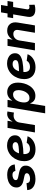

<svg xmlns="http://www.w3.org/2000/svg" viewBox="1433 -2149 920 3826"><g transform="rotate(-90 1893.0 -236.0)"><path d="M239.3 10.7Q139.6 10.7 81.1 -31.7Q22.5 -74.2 18.6 -146.5Q18.1 -151.9 18.1 -153.8L155.3 -168Q159.2 -129.9 180.4 -113.3Q201.7 -96.7 246.1 -96.7Q286.1 -96.7 318.8 -113Q351.6 -129.4 354.5 -159.2Q356 -177.7 342.5 -190.2Q329.1 -202.6 296.4 -210L205.6 -229.5Q134.3 -244.6 100.1 -282.7Q65.9 -320.8 70.3 -377.4Q73.7 -434.1 108.4 -473.1Q143.1 -512.2 198.5 -532.5Q253.9 -552.7 319.3 -552.7Q415.5 -552.7 468 -514.2Q520.5 -475.6 527.3 -413.1Q528.8 -408.2 529.3 -402.3L398.9 -389.2Q395 -417 376.7 -432.4Q358.4 -447.8 319.8 -447.8Q284.2 -447.8 252 -431.6Q219.7 -415.5 216.8 -385.3Q214.8 -366.7 227.3 -354.5Q239.7 -342.3 274.4 -334.5L369.1 -314.9Q514.2 -284.7 505.4 -173.8Q501.5 -115.7 463.9 -74.5Q426.3 -33.2 366.9 -11.2Q307.6 10.7 239.3 10.7Z M829.1 11.7Q719.7 11.7 657 -47.1Q594.2 -106 594.2 -210.9Q594.2 -279.8 616.9 -341.8Q639.6 -403.8 681.6 -451.9Q723.6 -500 781.2 -527.6Q838.9 -555.2 908.2 -555.2Q965.8 -555.2 1011.5 -535.9Q1057.1 -516.6 1083.5 -481Q1109.9 -445.3 1109.9 -396Q1109.9 -334.5 1066.9 -299.3Q1023.9 -264.2 940.4 -248Q856.9 -231.9 735.8 -229Q735.4 -218.3 735.4 -208.5Q735.4 -161.6 757.8 -130.1Q780.3 -98.6 839.8 -98.6Q881.3 -98.6 913.6 -116Q945.8 -133.3 959.5 -164.1L1090.8 -146.5Q1064 -75.2 994.4 -31.7Q924.8 11.7 829.1 11.7ZM751 -317.4Q840.8 -318.8 888.9 -326.2Q937 -333.5 955.3 -348.4Q973.6 -363.3 973.6 -388.7Q973.6 -414.6 952.1 -429.7Q930.7 -444.8 893.1 -444.8Q852.5 -444.8 824.5 -426.8Q796.4 -408.7 778.6 -379.4Q760.7 -350.1 751 -317.4Z M1167 0 1257.3 -545.9H1398.9L1383.8 -450.7H1389.6Q1412.6 -501 1452.1 -527.1Q1491.7 -553.2 1537.6 -553.2Q1562.5 -553.2 1584.5 -548.3L1562.5 -417.5Q1552.2 -420.9 1534.2 -422.9Q1516.1 -424.8 1500.5 -424.8Q1449.7 -424.8 1411.4 -393.1Q1373 -361.3 1364.7 -310.5L1313.5 0Z M1547.9 204.1 1672.4 -545.9H1816.4L1799.8 -454.1H1804.2Q1817.9 -476.6 1840.1 -499.5Q1862.3 -522.5 1894.8 -537.6Q1927.2 -552.7 1971.7 -552.7Q2052.7 -552.7 2106.2 -498.3Q2159.7 -443.8 2159.7 -336.9Q2159.7 -278.3 2143.3 -217.5Q2127 -156.7 2094 -105.5Q2061 -54.2 2011.2 -22.5Q1961.4 9.3 1894 9.3Q1847.2 9.3 1817.9 -6.8Q1788.6 -22.9 1772.5 -46.4Q1756.3 -69.8 1749.5 -91.8H1742.7L1694.3 204.1ZM1852.5 -108.4Q1893.1 -108.4 1922.9 -129.9Q1952.6 -151.4 1972.2 -185.1Q1991.7 -218.8 2001 -257.1Q2010.3 -295.4 2010.3 -328.6Q2010.3 -377.4 1988.8 -406.5Q1967.3 -435.5 1922.4 -435.5Q1883.3 -435.5 1853.8 -415.5Q1824.2 -395.5 1804.2 -363.3Q1784.2 -331.1 1774.2 -292.5Q1764.2 -253.9 1764.2 -216.8Q1764.2 -166.5 1786.4 -137.5Q1808.6 -108.4 1852.5 -108.4Z M2464.4 11.7Q2355 11.7 2292.2 -47.1Q2229.5 -106 2229.5 -210.9Q2229.5 -279.8 2252.2 -341.8Q2274.9 -403.8 2316.9 -451.9Q2358.9 -500 2416.5 -527.6Q2474.1 -555.2 2543.5 -555.2Q2601.1 -555.2 2646.7 -535.9Q2692.4 -516.6 2718.8 -481Q2745.1 -445.3 2745.1 -396Q2745.1 -334.5 2702.1 -299.3Q2659.2 -264.2 2575.7 -248Q2492.2 -231.9 2371.1 -229Q2370.6 -218.3 2370.6 -208.5Q2370.6 -161.6 2393.1 -130.1Q2415.5 -98.6 2475.1 -98.6Q2516.6 -98.6 2548.8 -116Q2581.1 -133.3 2594.7 -164.1L2726.1 -146.5Q2699.2 -75.2 2629.6 -31.7Q2560.1 11.7 2464.4 11.7ZM2386.2 -317.4Q2476.1 -318.8 2524.2 -326.2Q2572.3 -333.5 2590.6 -348.4Q2608.9 -363.3 2608.9 -388.7Q2608.9 -414.6 2587.4 -429.7Q2565.9 -444.8 2528.3 -444.8Q2487.8 -444.8 2459.7 -426.8Q2431.6 -408.7 2413.8 -379.4Q2396 -350.1 2386.2 -317.4Z M3000 -311.5 2948.2 0H2801.8L2892.6 -545.9H3030.3L3015.6 -441.9Q3047.4 -496.1 3091.8 -524.4Q3136.2 -552.7 3195.3 -552.7Q3283.7 -552.7 3328.1 -495.6Q3372.6 -438.5 3356.4 -342.3L3299.8 0H3153.3L3207.5 -326.7Q3216.3 -377.9 3194.3 -404.1Q3172.4 -430.2 3128.9 -430.2Q3079.6 -430.2 3044.2 -397.7Q3008.8 -365.2 3000 -311.5Z M3786.1 -545.9 3768.1 -434.1H3666L3620.6 -159.7Q3612.3 -108.9 3662.1 -108.9Q3670.4 -108.9 3685.8 -111.1Q3701.2 -113.3 3709.5 -115.2L3711.9 -5.4Q3687 1.5 3662.4 4.6Q3637.7 7.8 3615.2 7.8Q3532.7 7.8 3496.1 -32.2Q3459.5 -72.3 3471.7 -147L3519.5 -434.1H3444.3L3462.4 -545.9H3538.1L3559.6 -675.8H3706.1L3684.6 -545.9Z"/></g></svg>

Font: Inter
Style: Bold Italic
Weight: 700
Italic angle: -9.39999°
Designer: Rasmus Andersson
Foundry: rsms
Version: Version 4.001;git-9221beed3